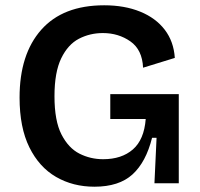

<svg xmlns="http://www.w3.org/2000/svg" viewBox="-20 -693 755 726"><path d="M337 13Q256 13 192 -24Q128 -61 91 -136Q54 -211 54 -324Q54 -488 136 -580.5Q218 -673 374 -673Q451 -673 510 -649Q569 -625 603 -580.5Q637 -536 641 -474L521 -437Q518 -505 473 -536.5Q428 -568 369 -568Q320 -568 278.5 -546.5Q237 -525 211.5 -472.5Q186 -420 186 -329Q186 -236 212.5 -184.5Q239 -133 280.5 -112Q322 -91 370 -91Q440 -91 482.5 -128Q525 -165 531 -243H397V-337H656V0H564L572 -172H555Q532 -80 481 -33.5Q430 13 337 13Z"/></svg>

Font: Bricolage Grotesque 10pt SemiBold
Style: Regular
Weight: 600
Designer: Mathieu Triay
Foundry: Atelier Triay
Version: Version 1.000; ttfautohint (v1.8.4.7-5d5b);gftools[0.9.29]